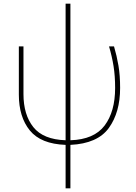

<svg xmlns="http://www.w3.org/2000/svg" viewBox="-20 -779 737 1039"><path d="M361 -759H335V-20Q214 -24 160.5 -91Q107 -158 107 -270V-528H82V-267Q82 -146 141.5 -73Q201 0 335 5V240H361V5Q508 -2 569 -86.5Q630 -171 630 -303Q630 -371 621 -424Q612 -477 597 -528H570Q586 -474 594.5 -421Q603 -368 603 -303Q603 -175 546 -99.5Q489 -24 361 -20Z"/></svg>

Font: Noto Sans UI Thin
Style: Regular
Weight: 250
Designer: Monotype Design Team
Foundry: Monotype Imaging Inc.
Version: Version 1.901